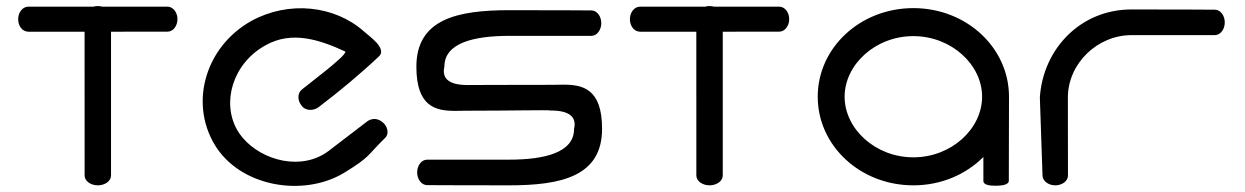

<svg xmlns="http://www.w3.org/2000/svg" viewBox="-20 -612 4112 634"><path d="M40 -548.7C40 -526.9 52.9 -508.1 72.9 -507.3C74 -507.2 156.5 -507.3 259.3 -507.3C259.3 -371.9 259.4 -32.4 259.4 -32.4C259.4 -14.1 279.6 0 303 0C326.4 0 346.6 -13.9 346.6 -32.5V-507.3C446.6 -507.3 533 -507.4 533 -507.4C551.7 -507.4 566 -526.5 566 -548.7C566 -570.9 551.9 -590 533 -590H317.8C314.6 -590.9 308.1 -592 303 -592C297.7 -592 293.5 -591.5 288.2 -590H72.9C54.3 -589.5 40 -571 40 -548.7Z M1251.8 -156.8C1265.5 -169.4 1260.6 -195.1 1243 -208.8C1225 -223.8 1204.5 -220.8 1191.2 -210.1L1066.7 -114.8C978.2 -46.3 845.8 -80.4 780.8 -157.8C774.7 -165 769.2 -172.6 764.5 -180.5C710.3 -272.2 748 -402.5 856.6 -462.3C944.2 -512 1037.3 -480.2 1121 -441.4C1118.8 -423.6 1002.8 -338.1 976 -315.7C961.9 -303.5 961.8 -280.4 976.2 -262.5C991.8 -243 1018.3 -247.7 1032 -258.1C1101.8 -311.2 1168.7 -366.7 1231.2 -425.7C1246.3 -439.5 1235.4 -457.9 1222.9 -471.7C1209.7 -486 1191.2 -499.7 1181.1 -508.8C1084.9 -593.8 933.5 -611 809.1 -542.4C659.8 -458.2 605.4 -276.2 687.7 -136.1C770 3.9 978.9 40.3 1115.1 -40.6C1204.5 -95.4 1189.8 -96 1251.8 -156.8Z M1524.1 -331.2C1452.5 -331 1445.3 -360.7 1445.5 -377.6C1445.5 -385.6 1447.4 -389 1447.4 -392C1447.4 -470.1 1543.9 -493.6 1662.5 -493.6C1774 -493.6 1932.5 -493.5 1932.5 -493.5C1951.4 -493.5 1965.5 -513.1 1965.5 -535.6C1965.5 -558.1 1951.4 -577.6 1932.5 -577.6C1932.5 -577.6 1824 -578.4 1662.5 -578.4C1492.2 -578.4 1354.9 -550.1 1354.9 -391.7C1354.9 -259.3 1418.8 -245.9 1482.6 -245.9C1495.8 -245.9 1508.9 -246.4 1521.5 -246.4C1675.5 -246.4 1789.7 -249.5 1798.1 -247.1L1798.9 -247.1C1869.9 -247.2 1877.5 -218.1 1877.5 -201.2C1877.5 -193 1875.6 -189.4 1875.6 -186.3C1875.6 -108.2 1779.1 -84.8 1660.5 -84.8C1549 -84.8 1390.5 -84.8 1390.5 -84.8C1371.6 -84.8 1357.5 -65.3 1357.5 -42.8C1357.5 -20.2 1371.6 -0.7 1390.5 -0.7C1390.5 -0.7 1499 0 1660.5 0C1830.8 0 1968.1 -28.2 1968.1 -186.7C1968.1 -319.1 1904.2 -332.5 1840.4 -332.4C1827.2 -332.4 1814.1 -331.9 1801.5 -331.9C1638.7 -331.9 1524.1 -331.2 1524.1 -331.2Z M2060 -548.7C2060 -526.9 2072.9 -508.1 2092.9 -507.3C2094 -507.2 2176.5 -507.3 2279.3 -507.3C2279.3 -371.9 2279.4 -32.4 2279.4 -32.4C2279.4 -14.1 2299.6 0 2323 0C2346.4 0 2366.6 -13.9 2366.6 -32.5V-507.3C2466.6 -507.3 2553 -507.4 2553 -507.4C2571.7 -507.4 2586 -526.5 2586 -548.7C2586 -570.9 2571.9 -590 2553 -590H2337.8C2334.6 -590.9 2328.1 -592 2323 -592C2317.7 -592 2313.5 -591.5 2308.2 -590H2092.9C2074.3 -589.5 2060 -571 2060 -548.7Z M3311.8 -292.6C3311.8 -454.3 3171.6 -585.2 2996 -585.2C2820.4 -585.2 2680.2 -454.3 2680.2 -292.6C2680.2 -130.9 2820.4 0 2996 0C3087.3 0 3169.2 -35.5 3227.2 -93.6L3227.2 -14.5C3227.2 -0.2 3251.6 1.3 3267.4 1.3C3284.4 1.3 3311.2 -0.6 3311.2 -15.2ZM2996 -492.7C3121.8 -492.7 3223 -398.4 3223 -292.6C3223 -186.8 3121.8 -92.5 2996 -92.5C2870.2 -92.5 2769 -186.8 2769 -292.6C2769 -398.4 2870.2 -492.7 2996 -492.7Z M3506.5 -37.3C3506.5 -61.8 3506.2 -185.6 3506.2 -289.5C3506.2 -403.3 3604.6 -496 3716.2 -496C3830.8 -496 3991.3 -496 3991.3 -496C4010.2 -496 4024.3 -515.5 4024.3 -538C4024.3 -560.5 4010.2 -580 3991.3 -580C3991.3 -580 3882.2 -580.8 3716.2 -580.8C3547.2 -580.8 3424.3 -449.9 3413.7 -290.6L3413.7 -290.4L3413.7 -290.1C3413.7 -289.4 3422.3 -39.6 3422.5 -31.3C3423.2 -14.8 3441.5 0 3464.5 0C3487.1 0 3506.5 -13.9 3506.6 -32.3C3506.6 -34 3506.5 -35.6 3506.5 -37.3Z"/></svg>

Font: Hi.
Style: Bold
Weight: 400
Designer: Mew Too, Robert Jablonski
Foundry: Cannot Into Space Fonts
Version: Version 1.996